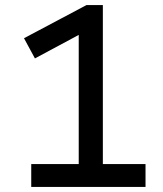

<svg xmlns="http://www.w3.org/2000/svg" viewBox="-20 -736 640 756"><path d="M290 -40V-598.5L117.5 -506L74.5 -585.5L320.5 -716H385V-40ZM103 0V-90H553V0Z"/></svg>

Font: Google Sans Code
Style: Regular
Weight: 400
Monospace: yes
Designer: Google Sans Code Authors
Foundry: Google LLC
Version: Version 6.000